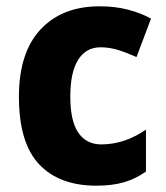

<svg xmlns="http://www.w3.org/2000/svg" viewBox="-20 -579 525 609"><path d="M286 10Q168 10 104 -58Q40 -126 40 -272Q40 -412 108.5 -485.5Q177 -559 296 -559Q345 -559 385.5 -548.5Q426 -538 459 -520L413 -398Q382 -412 354.5 -420.5Q327 -429 299 -429Q253 -429 228 -389.5Q203 -350 203 -273Q203 -195 228.5 -158Q254 -121 301 -121Q339 -121 374.5 -133Q410 -145 443 -168V-35Q411 -12 373.5 -1Q336 10 286 10Z"/></svg>

Font: Noto Sans Armenian SemiCondensed ExtraBold
Style: Regular
Weight: 800
Width: 4
Designer: Monotype Design Team
Foundry: Monotype Imaging Inc.
Version: Version 2.008; ttfautohint (v1.8.4.7-5d5b)